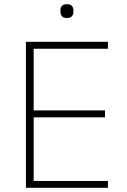

<svg xmlns="http://www.w3.org/2000/svg" viewBox="-20 -898 606 918"><path d="M496 0H104V-698H496V-665H141V-370H482V-337H141V-33H496ZM300 -812Q283 -812 276 -820.5Q269 -829 269 -841V-849Q269 -861 276 -869.5Q283 -878 300 -878Q317 -878 324 -869.5Q331 -861 331 -849V-841Q331 -829 324 -820.5Q317 -812 300 -812Z"/></svg>

Font: IBM Plex Sans ExtraLight
Style: Regular
Weight: 250
Designer: Mike Abbink, Paul van der Laan, Pieter van Rosmalen
Foundry: Bold Monday
Version: Version 3.201